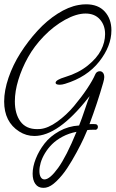

<svg xmlns="http://www.w3.org/2000/svg" viewBox="-21 -757 544 902"><path d="M338.4 -137.7Q302.7 -130.9 272.9 -115Q243.2 -99.1 223.4 -79.3Q203.6 -59.6 189.9 -36.6Q176.3 -13.7 170.2 7.3Q164.1 28.3 164.1 46.4Q164.1 64.5 170.4 75.2Q176.8 85.9 188 85.9Q212.9 85.9 252 32Q291 -22 338.4 -137.7ZM284.7 -664.1Q231 -634.3 185.3 -587.2Q139.6 -540 110.6 -487.8Q81.5 -435.5 65.2 -381.8Q48.8 -328.1 48.8 -281.2Q48.8 -221.7 75.2 -186Q101.6 -150.4 153.3 -150.4Q162.6 -150.4 167.5 -150.9Q204.6 -154.3 248 -185.5Q291.5 -216.8 326.7 -258.8Q361.8 -300.8 388.2 -340.3Q414.6 -379.9 426.3 -407.2Q432.6 -422.4 448.2 -422.4Q456.5 -422.4 462.6 -415.3Q468.8 -408.2 468.8 -394.5Q468.8 -385.7 463.9 -368.7Q436 -271.5 399.4 -173.8Q413.1 -174.8 426.3 -173.8Q432.6 -173.8 435.8 -169.9Q439 -166 439 -160.6Q439 -155.3 435.5 -151.1Q432.1 -147 425.8 -147L425.3 -147.5H416Q402.3 -147.5 389.2 -146Q383.8 -132.3 371.8 -106.2Q359.9 -80.1 338.6 -40.8Q317.4 -1.5 294.7 33Q272 67.4 244.6 94Q217.3 120.6 194.3 124.5Q189.9 125.5 182.6 125.5Q158.2 125.5 145.3 107.4Q132.3 89.4 132.3 59.1Q132.3 26.4 147 -11Q161.6 -48.3 188 -82.5Q214.4 -116.7 257.3 -140.6Q300.3 -164.6 350.6 -167.5Q363.3 -199.2 378.9 -246.1Q394.5 -293 398.9 -301.8Q399.4 -303.2 400.4 -304.7L400.9 -305.7L392.6 -296.4L392.1 -295.9L391.6 -294.9Q252 -118.2 140.6 -118.2Q102.1 -118.2 69.3 -139.2Q-1.5 -184.1 -1.5 -280.3Q-1.5 -331.5 19 -391.8Q39.6 -452.1 75.2 -508.1Q110.8 -564 154.8 -612.1Q198.7 -660.2 249.5 -692.6Q300.3 -725.1 347.7 -733.4Q365.2 -736.8 383.3 -736.8Q440.4 -736.8 471.4 -702.4Q502.4 -668 502.4 -614.7Q502.4 -540 444.8 -467.3Q387.2 -394.5 284.7 -363.3Q270.5 -358.9 259.8 -358.9Q240.2 -358.9 240.2 -368.2Q240.2 -381.8 286.1 -395.5Q347.7 -414.1 391.1 -449Q434.6 -483.9 453.6 -521.5Q472.7 -559.1 472.7 -596.7Q472.7 -638.7 448.2 -666Q423.8 -693.4 380.9 -693.4Q337.9 -693.4 284.7 -664.1Z"/></svg>

Font: Sintesa 2
Style: 2
Weight: 400
Version: Version 001.000